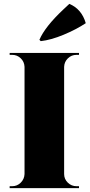

<svg xmlns="http://www.w3.org/2000/svg" viewBox="-20 -974 464 994"><path d="M191 -761 184 -768Q213 -836 309 -926Q325 -941 339 -954Q403 -927 424 -854Q374 -821 309 -794Q244 -767 191 -761ZM43 -10Q69 -10 87.5 -28.5Q106 -47 107 -73V-628Q106 -654 87.5 -672Q69 -690 43 -690H30V-700H389V-690H376Q350 -690 331.5 -672Q313 -654 312 -628V-73Q312 -47 331 -28.5Q350 -10 376 -10H389V0H30V-10Z"/></svg>

Font: Cinzel Decorative Black
Style: Regular
Weight: 900
Designer: Natanael Gama
Version: Version 1.002;PS 001.002;hotconv 1.0.56;makeotf.lib2.0.21325